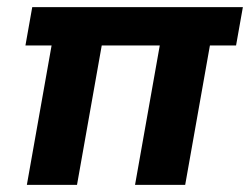

<svg xmlns="http://www.w3.org/2000/svg" viewBox="-20 -516 698 536"><path d="M55 0 124 -389H51L70 -496H658L639 -389H566L497 0H357L426 -389H264L195 0Z"/></svg>

Font: DM Sans 28pt ExtraBold
Style: Italic
Weight: 800
Italic angle: -10°
Version: Version 4.004;gftools[0.9.30]